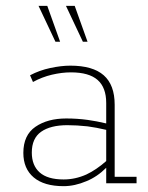

<svg xmlns="http://www.w3.org/2000/svg" viewBox="-20 -628 506 658"><path d="M198 10Q131 10 95.5 -20Q60 -50 60 -104Q60 -165 101.5 -193.5Q143 -222 207 -222Q245 -222 281 -217Q310 -213 344 -205V-275Q344 -328 314.5 -354Q285 -380 223 -380Q192 -380 158 -372Q124 -364 93 -347L83 -370Q115 -387 152.5 -395Q190 -403 221 -403Q298 -403 335.5 -370Q373 -337 373 -269V-22H448V0H344V-53Q313 -22 276 -7Q236 10 198 10ZM198 -13Q238 -13 276 -30Q310 -46 344 -76V-183Q310 -191 280 -195Q243 -199 211 -199Q153 -199 121 -176.5Q89 -154 89 -105Q89 -61 116 -37Q143 -13 198 -13ZM264 -485 206 -608H236L280 -485ZM170 -485 112 -608H142L186 -485Z"/></svg>

Font: Rokkitt SemiBold Thin
Style: Regular
Weight: 250
Version: Version 3.103